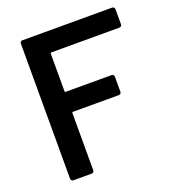

<svg xmlns="http://www.w3.org/2000/svg" viewBox="-128 -801 820 902"><g transform="rotate(-20 281.5 -350.0)"><path d="M534 -600H194Q189 -600 189 -595V-408Q189 -403 194 -403H423Q428 -403 431.5 -399.5Q435 -396 435 -391V-315Q435 -310 431.5 -306.5Q428 -303 423 -303H194Q189 -303 189 -298V-12Q189 -7 185.5 -3.5Q182 0 177 0H85Q80 0 76.5 -3.5Q73 -7 73 -12V-688Q73 -693 76.5 -696.5Q80 -700 85 -700H534Q539 -700 542.5 -696.5Q546 -693 546 -688V-612Q546 -607 542.5 -603.5Q539 -600 534 -600Z"/></g></svg>

Font: Amber EN SemiBold
Style: Regular
Weight: 600
Designer: Jeremy Tribby
Foundry: Tribby Type
Version: Version 1.408 November 24, 2021